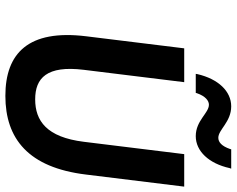

<svg xmlns="http://www.w3.org/2000/svg" viewBox="-103 -766 881 715"><g transform="rotate(90 337.5 -408.5)"><path d="M337 12C497 12 604 -74 630 -288L675 -654H554L508 -280C491 -142 430 -99 350 -99C271 -99 223 -142 240 -280L286 -654H160L115 -288C89 -74 178 12 337 12ZM606 -823 608 -829H536L535 -825C524 -793 509 -781 493 -781C463 -781 434 -829 376 -829C320 -829 274 -781 256 -703L255 -697H326L327 -701C338 -733 355 -746 370 -746C401 -746 429 -697 487 -697C543 -697 589 -746 606 -823Z"/></g></svg>

Font: Falling Sky
Style: MedObl
Weight: 500
Designer: Paul D. Hunt
Foundry: Adobe Systems Incorporated
Version: Version 1.02